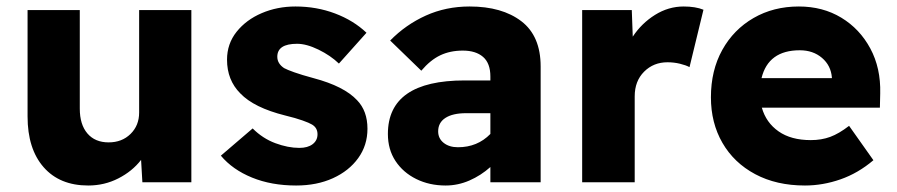

<svg xmlns="http://www.w3.org/2000/svg" viewBox="-20 -562 2765 592"><path d="M252 10Q164 10 114.5 -46.5Q65 -103 65 -203V-531H226V-227Q226 -178 249.5 -150.5Q273 -123 315 -123Q356 -123 382.5 -149Q409 -175 409 -215V-531H570V0H419L415 -69Q388 -34 345 -12Q302 10 252 10Z M893 10Q817 10 757 -14.5Q697 -39 661 -82L759 -166Q790 -135 829 -120.5Q868 -106 903 -106Q929 -106 944 -117.5Q959 -129 959 -148Q959 -168 942 -178Q934 -183 913 -190.5Q892 -198 859 -206Q763 -230 721 -274Q680 -315 680 -378Q680 -427 709.5 -464Q739 -501 787 -521.5Q835 -542 891 -542Q956 -542 1013 -520.5Q1070 -499 1110 -461L1025 -366Q999 -391 962 -409Q925 -427 896 -427Q835 -427 835 -387Q835 -366 856 -352Q865 -347 887.5 -339Q910 -331 947 -321Q1041 -296 1081 -253Q1113 -220 1113 -165Q1113 -114 1084.5 -74.5Q1056 -35 1006.5 -12.5Q957 10 893 10Z M1354 10Q1304 10 1263.5 -10Q1223 -30 1199.5 -65.5Q1176 -101 1176 -149Q1176 -314 1413 -314H1492V-326Q1492 -367 1469.5 -386.5Q1447 -406 1407 -406Q1368 -406 1337.5 -391.5Q1307 -377 1279 -344L1183 -437Q1231 -486 1293 -514Q1355 -542 1428 -542Q1528 -542 1587.5 -496.5Q1647 -451 1647 -357V0H1492V-47Q1463 -21 1427.5 -5.5Q1392 10 1354 10ZM1392 -108Q1452 -108 1492 -149V-213H1417Q1376 -213 1353.5 -198.5Q1331 -184 1331 -157Q1331 -135 1348 -121.5Q1365 -108 1392 -108Z M1775 0V-531H1928L1931 -449Q1958 -490 1999.5 -516Q2041 -542 2088 -542Q2106 -542 2121.5 -539.5Q2137 -537 2149 -532L2106 -355Q2095 -361 2076.5 -365.5Q2058 -370 2038 -370Q1995 -370 1966 -341Q1937 -312 1937 -265V0Z M2462 10Q2374 10 2308.5 -25Q2243 -60 2207.5 -121.5Q2172 -183 2172 -262Q2172 -345 2207 -408Q2242 -471 2303.5 -506.5Q2365 -542 2443 -542Q2517 -542 2574 -507.5Q2631 -473 2663.5 -412.5Q2696 -352 2694 -274L2693 -230H2329Q2342 -184 2380.5 -157Q2419 -130 2480 -130Q2513 -130 2540 -140Q2567 -150 2598 -174L2673 -68Q2626 -28 2571.5 -9Q2517 10 2462 10ZM2446 -407Q2349 -407 2328 -321H2545V-323Q2542 -360 2514.5 -383.5Q2487 -407 2446 -407Z"/></svg>

Font: Readex Pro
Style: Bold
Weight: 700
Designer: Bonnie Shaver-Troup, Thomas Jockin
Foundry: Lexend
Version: Version 1.203; ttfautohint (v1.8.3)